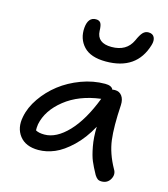

<svg xmlns="http://www.w3.org/2000/svg" viewBox="-118 -860 866 990"><g transform="rotate(15 315.0 -365.5)"><path d="M377 -565.9Q295.9 -565.9 258.5 -606Q221.2 -646 226.1 -706.1Q231.4 -763.2 272.9 -763.2Q290.5 -763.2 298.1 -752Q305.7 -740.7 306.2 -710Q309.1 -646 386.2 -646Q466.3 -646 496.1 -710Q510.7 -743.2 522.9 -755.6Q535.2 -768.1 551.8 -768.1Q575.2 -768.1 583.5 -751.2Q591.8 -734.4 584 -709Q541.5 -565.9 377 -565.9ZM159.2 -35.2Q91.3 -35.2 58.8 -76.9Q26.4 -118.7 39.1 -180.2Q48.8 -231.9 83.3 -281.7Q117.7 -331.5 166.5 -369.4Q215.3 -407.2 278.3 -430.7Q341.3 -454.1 404.8 -454.1Q439.9 -454.1 448.2 -434.1Q453.1 -436 461.9 -436Q485.8 -436 499.3 -417.7Q512.7 -399.4 511.2 -369.1Q503.9 -252.4 512.7 -183.1Q521.5 -113.8 562 -41Q577.6 -16.6 562.7 10.3Q547.9 37.1 516.1 37.1Q502.4 37.1 494.6 31.2Q486.8 25.4 479 13.2Q458 -24.9 446.8 -51.5Q435.5 -78.1 426.8 -125Q418 -171.9 419.9 -229Q383.3 -161.6 336.2 -116.7Q289.1 -71.8 245.6 -53.5Q202.1 -35.2 159.2 -35.2ZM124 -163.1Q121.1 -141.6 122.1 -129.9Q138.7 -120.1 168.9 -120.1Q232.4 -120.1 295.2 -186Q357.9 -252 404.8 -374Q289.6 -359.4 214.6 -299.8Q139.6 -240.2 124 -163.1Z"/></g></svg>

Font: Shantell Sans Irregular
Style: Italic
Weight: 400
Italic angle: -11.31°
Designer: Stephen Nixon, Anya Danilova, Shantell Martin
Foundry: Arrow Type
Version: Version 1.006;[9816181b4]